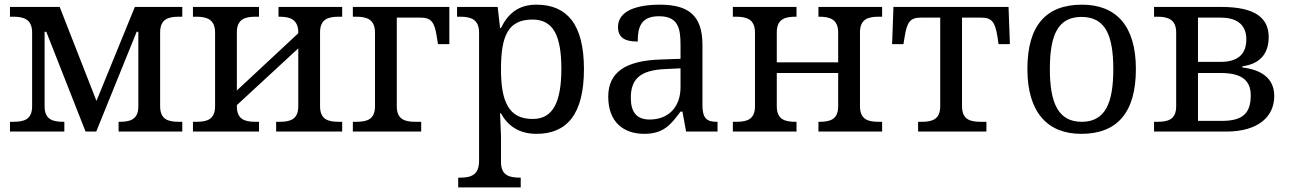

<svg xmlns="http://www.w3.org/2000/svg" viewBox="-20 -566 5557 826"><path d="M764.2 0V-42H751C705.6 -42 668.9 -50.3 668.9 -108.9V-426.8C668.9 -485.8 706.5 -494.1 751 -494.1H764.2V-536.1H560.1L395 -131.8L236.8 -536.1H22.9V-494.1H36.1C80.6 -494.1 118.2 -484.4 118.2 -425.8V-108.9C118.2 -50.3 81.5 -42 36.1 -42H22.9V0H256.8V-42H253.9C208.5 -42 171.9 -50.3 171.9 -108.9V-429.2H179.2L348.1 0H394L567.9 -429.2H575.2V-108.9C575.2 -50.3 538.6 -42 493.2 -42H490.2V0Z M1452.1 -536.1H1178.2V-494.1H1181.2C1225.6 -494.1 1263.2 -484.4 1263.2 -425.8V-422.9L999 -176.8V-426.8C999 -485.8 1036.6 -494.1 1081.1 -494.1H1094.2V-536.1H810.1V-494.1H823.2C867.7 -494.1 905.3 -484.4 905.3 -425.8V-108.9C905.3 -50.3 868.7 -42 823.2 -42H810.1V0H1094.2V-42H1081.1C1035.6 -42 999 -50.3 999 -108.9V-113.8L1263.2 -357.9V-108.9C1263.2 -50.3 1226.6 -42 1181.2 -42H1168V0H1452.1V-42H1439C1393.6 -42 1356.9 -50.3 1356.9 -108.9V-426.8C1356.9 -485.8 1394.5 -494.1 1439 -494.1H1452.1Z M1913.1 -536.1H1498V-494.1H1511.2C1555.7 -494.1 1593.3 -484.4 1593.3 -425.8V-108.9C1593.3 -50.3 1556.6 -42 1511.2 -42H1498V0H1792V-42H1769C1723.6 -42 1687 -50.3 1687 -108.9V-490.2H1789.1C1834 -490.2 1849.6 -471.7 1858.9 -409.2L1864.3 -376H1913.1Z M2271 -481.9C2315.4 -481.9 2346.7 -464.4 2366.7 -429.2C2386.2 -394 2395 -340.8 2395 -270C2395 -199.7 2386.2 -146 2366.7 -109.4C2346.7 -72.8 2316.4 -54.2 2272 -54.2C2219.2 -54.2 2185.5 -72.8 2164.6 -109.4C2143.1 -146 2135.3 -199.2 2135.3 -269C2135.3 -413.6 2167 -481.9 2271 -481.9ZM1946.3 -494.1H1959C2003.4 -494.1 2041 -484.4 2041 -425.8V126C2041 188.5 2004.4 198.2 1959 198.2H1951.2V240.2H2220.2V198.2H2217.3C2172.9 198.2 2135.3 189.9 2135.3 130.9V35.2C2135.3 26.4 2135.3 4.4 2133.3 -29.8C2132.8 -44.9 2131.8 -61 2131.3 -78.1H2135.3C2164.1 -25.4 2212.4 9.8 2288.1 9.8C2419.4 9.8 2492.2 -75.2 2492.2 -269C2492.2 -364.7 2474.1 -434.1 2439.5 -479.5C2404.8 -524.4 2354 -545.9 2288.1 -545.9C2209 -545.9 2165 -506.3 2135.3 -445.8H2131.3L2121.1 -536.1H1946.3Z M2693.8 -145C2693.8 -184.1 2703.1 -214.4 2726.6 -234.9C2750 -255.4 2787.1 -266.6 2843.8 -269L2907.7 -272V-190.9C2907.7 -106 2856.4 -51.8 2774.9 -51.8C2719.7 -51.8 2693.8 -82.5 2693.8 -145ZM2596.7 -149.9C2596.7 -40 2663.1 9.8 2752 9.8C2835 9.8 2866.2 -30.3 2907.7 -85.9H2916L2931.6 0H3066.9V-42H3064C3020 -42 3002 -57.6 3002 -113.8V-373C3002 -500.5 2940.9 -545.9 2818.8 -545.9C2717.8 -545.9 2638.7 -518.6 2638.7 -450.2C2638.7 -403.8 2668.5 -387.2 2723.6 -387.2C2723.6 -449.2 2737.3 -496.1 2814.9 -496.1C2896.5 -496.1 2907.7 -446.3 2907.7 -373V-313L2824.7 -310.1C2671.9 -305.7 2596.7 -255.9 2596.7 -149.9Z M3774.9 -536.1H3501V-494.1H3503.9C3548.3 -494.1 3585.9 -484.4 3585.9 -425.8V-297.9H3321.8V-426.8C3321.8 -485.8 3359.4 -494.1 3403.8 -494.1H3406.7V-536.1H3132.8V-494.1H3146C3190.4 -494.1 3228 -484.4 3228 -425.8V-108.9C3228 -50.3 3191.4 -42 3146 -42H3132.8V0H3406.7V-42H3403.8C3358.4 -42 3321.8 -50.3 3321.8 -108.9V-252H3585.9V-108.9C3585.9 -50.3 3549.3 -42 3503.9 -42H3501V0H3774.9V-42H3761.7C3716.3 -42 3679.7 -50.3 3679.7 -108.9V-426.8C3679.7 -485.8 3717.3 -494.1 3761.7 -494.1H3774.9Z M4318.8 -536.1H3823.7L3817.9 -376H3866.7L3872.1 -409.2C3882.3 -471.7 3896 -490.2 3941.9 -490.2H4024.9V-108.9C4024.9 -50.3 3988.3 -42 3942.9 -42H3929.7V0H4223.6V-42H4200.7C4155.3 -42 4118.7 -50.3 4118.7 -108.9V-490.2H4200.7C4247.6 -490.2 4260.7 -471.2 4271 -409.2L4275.9 -376H4324.7Z M4866.7 -269C4866.7 -362.8 4845.2 -432.1 4805.2 -478C4765.1 -523.9 4707 -545.9 4634.8 -545.9C4480 -545.9 4399.9 -456.1 4399.9 -269C4399.9 -175.3 4421.9 -105.5 4461.9 -59.1C4502 -12.7 4559.6 9.8 4631.8 9.8C4785.6 9.8 4866.7 -81.1 4866.7 -269ZM4496.6 -269C4496.6 -417 4532.2 -493.2 4632.8 -493.2C4683.1 -493.2 4717.3 -474.1 4738.8 -437C4760.3 -399.4 4769.5 -343.3 4769.5 -269C4769.5 -194.8 4760.7 -138.2 4739.3 -100.1C4717.8 -62 4684.1 -42 4633.8 -42C4533.2 -42 4496.6 -121.6 4496.6 -269Z M5235.8 -536.1H4944.8V-494.1H4958C5002.4 -494.1 5040 -484.4 5040 -425.8V-108.9C5040 -50.3 5003.4 -42 4958 -42H4944.8V0H5254.9C5395 0 5461.9 -65.4 5461.9 -152.8C5461.9 -227.5 5409.2 -265.6 5324.7 -275.9V-280.8C5393.6 -290 5438 -328.1 5438 -407.2C5438 -490.7 5376 -536.1 5235.8 -536.1ZM5133.8 -45.9V-252H5230C5314 -252 5360.8 -226.1 5360.8 -155.8C5360.8 -77.6 5325.2 -45.9 5235.8 -45.9ZM5133.8 -299.8V-490.2H5231C5312 -490.2 5341.8 -450.2 5341.8 -397C5341.8 -338.9 5311.5 -299.8 5231 -299.8Z"/></svg>

Font: The Erased English
Style: Regular
Weight: 400
Designer: Monotype Design team + ligartures altered by 180 Amsterdam
Foundry: Monotype Imaging Inc.
Version: Version 1.030;Glyphs 3.1.2 (3151)